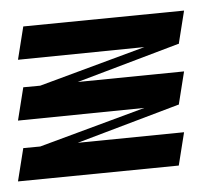

<svg xmlns="http://www.w3.org/2000/svg" viewBox="-20 -485 382 363"><path d="M14 -142 24 -205 56 -208 253 -281 14 -257 24 -320 56 -323 253 -396 14 -372 24 -435 328 -465 318 -402H317L127 -330L328 -350L318 -287H317L127 -215L328 -235L318 -172Z"/></svg>

Font: Trickster
Style: Regular
Weight: 400
Designer: Jean-Baptiste Morizot
Foundry: Jean-Baptiste Morizot
Version: Version 2.000;PS 2.0;hotconv 1.0.88;makeotf.lib2.5.647800